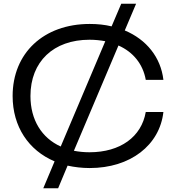

<svg xmlns="http://www.w3.org/2000/svg" viewBox="-20 -892 942 1034"><path d="M213 122H293L344 0C381 8 421 13 463 13C682 13 840 -110 860 -289H765C742 -155 628 -72 462 -72C432 -72 404 -75 378 -80L618 -647C697 -612 750 -547 765 -462H860C846 -583 769 -679 652 -728L713 -872H633L581 -750C544 -759 505 -763 463 -763C215 -763 48 -606 48 -375C48 -210 134 -82 274 -23ZM144 -375C144 -560 268 -678 462 -678C492 -678 520 -675 547 -670L307 -103C205 -149 144 -246 144 -375Z"/></svg>

Font: Bounded Light
Style: Regular
Weight: 300
Designer: Vlad Churkin
Version: Version 3.0